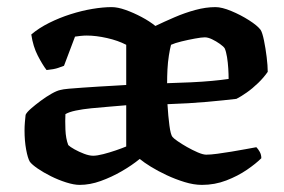

<svg xmlns="http://www.w3.org/2000/svg" viewBox="-20 -520 799 540"><path d="M204 0Q188 0 166 -7Q144 -14 123 -24.5Q102 -35 86 -46Q70 -57 64 -65Q58 -75 53.5 -99.5Q49 -124 49 -153Q49 -165 50 -176.5Q51 -188 52 -197Q55 -204 67 -214.5Q79 -225 94.5 -236.5Q110 -248 125 -256.5Q140 -265 150 -267Q157 -269 173.5 -270.5Q190 -272 212.5 -273.5Q235 -275 258 -276.5Q281 -278 301.5 -279Q322 -280 335 -281V-394Q312 -406 281 -413Q250 -420 224 -420Q216 -420 206.5 -419Q197 -418 191 -417L160 -335Q155 -333 143.5 -329Q132 -325 111 -323Q100 -337 86.5 -363Q73 -389 68 -423Q89 -441 118 -455.5Q147 -470 178.5 -480Q210 -490 240 -495Q270 -500 294 -500Q311 -500 333.5 -492Q356 -484 378.5 -472Q401 -460 417 -447Q442 -459 471 -471.5Q500 -484 529.5 -492Q559 -500 586 -500Q604 -500 630.5 -489Q657 -478 680.5 -463Q704 -448 713 -436Q718 -428 722.5 -406Q727 -384 730 -359.5Q733 -335 733 -318Q722 -302 706 -286.5Q690 -271 673.5 -259.5Q657 -248 645 -242Q612 -238 562 -233.5Q512 -229 451 -227Q453 -193 456.5 -167Q460 -141 465 -135Q468 -131 479.5 -123Q491 -115 506 -106.5Q521 -98 536 -91.5Q551 -85 560 -85Q572 -85 591 -87.5Q610 -90 631 -93.5Q652 -97 671 -100.5Q690 -104 701 -106Q706 -101 710.5 -93Q715 -85 715 -75Q700 -60 674.5 -42.5Q649 -25 616.5 -12.5Q584 0 548 0Q525 0 499 -8Q473 -16 448.5 -27.5Q424 -39 404.5 -51Q385 -63 373 -73Q351 -55 322.5 -38.5Q294 -22 263.5 -11Q233 0 204 0ZM242 -82Q253 -82 270.5 -86.5Q288 -91 305.5 -97Q323 -103 335 -108V-224Q313 -222 287.5 -220Q262 -218 237 -215.5Q212 -213 193 -209Q174 -205 164 -199Q163 -181 164 -155.5Q165 -130 172 -112Q177 -107 189.5 -100Q202 -93 216.5 -87.5Q231 -82 242 -82ZM450 -286Q485 -287 517 -288.5Q549 -290 576 -292.5Q603 -295 623 -298Q623 -311 622 -327.5Q621 -344 618.5 -359.5Q616 -375 612 -384Q609 -389 598.5 -396.5Q588 -404 576.5 -409.5Q565 -415 556 -415Q547 -415 528 -411.5Q509 -408 490.5 -403.5Q472 -399 461 -394Q458 -383 455 -364Q452 -345 451 -325Q450 -305 450 -286Z"/></svg>

Font: Texturina Medium 12pt SemiBold
Style: Regular
Weight: 600
Version: Version 1.002